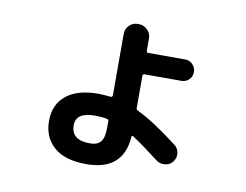

<svg xmlns="http://www.w3.org/2000/svg" viewBox="-75 -735 1151 898"><g transform="rotate(10 500.0 -286.0)"><path d="M385.7 -172.9Q296.9 -172.9 296.9 -111.3Q296.9 -41 385.7 -41Q421.9 -41 437.5 -60.5Q453.1 -80.1 453.1 -127.9V-158.2Q453.1 -166 444.3 -168Q419.9 -172.9 385.7 -172.9ZM385.7 57.6Q284.2 57.6 231.9 11.7Q179.7 -34.2 179.7 -111.3Q179.7 -189.5 232.9 -232.9Q286.1 -276.4 385.7 -276.4Q405.3 -276.4 444.3 -272.5Q447.3 -271.5 450.2 -274.4Q453.1 -277.3 453.1 -280.3V-573.2Q453.1 -596.7 469.7 -613.3Q486.3 -629.9 508.8 -629.9H515.6Q539.1 -629.9 556.2 -612.8Q573.2 -595.7 573.2 -573.2V-513.7Q573.2 -504.9 581.1 -504.9H756.8Q778.3 -504.9 793 -489.7Q807.6 -474.6 807.6 -453.6Q807.6 -432.6 793 -418Q778.3 -403.3 756.8 -403.3H581.1Q573.2 -403.3 573.2 -394.5V-242.2Q573.2 -233.4 581.1 -230.5Q659.2 -193.4 777.3 -102.5Q794.9 -88.9 797.4 -66.4Q799.8 -43.9 786.1 -25.9Q772.5 -7.8 748.5 -5.4Q724.6 -2.9 707 -16.6Q636.7 -71.3 579.1 -109.4Q577.1 -111.3 574.7 -109.9Q572.3 -108.4 572.3 -105.5Q561.5 57.6 385.7 57.6Z"/></g></svg>

Font: Rounded Mgen+ 1mn bold
Style: Bold
Weight: 700
Designer: [Source Han Sans]
Ryoko NISHIZUKA  (kana & ideographs); Paul D. Hunt (Latin, Greek & Cyrillic); Wenlong ZHANG  (bopomofo
Version: Version 1.059.20150602